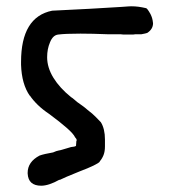

<svg xmlns="http://www.w3.org/2000/svg" viewBox="-20 -457 538 611"><path d="M265 -429 366 -435Q379 -436 387 -436.5Q395 -437 397 -437Q410 -437 421 -435.5Q432 -434 445 -431Q449 -430 459 -412Q462 -406 464 -399.5Q466 -393 467 -383Q467 -364 448 -352Q447 -352 446 -351.5Q445 -351 443 -351H445L430 -348H411Q408 -348 403 -347H377Q370 -347 364 -348H323Q298 -349 276 -349.5Q254 -350 236 -350Q187 -350 165 -347Q148 -345 139 -322Q130 -301 130 -275Q130 -242 150 -209.5Q170 -177 206 -148Q211 -145 216 -140.5Q221 -136 226 -132Q233 -127 241.5 -121Q250 -115 259 -107Q275 -95 285.5 -84Q296 -73 301 -68Q314 -47 314 -13V9Q314 25 309.5 36.5Q305 48 297 57H298Q290 67 232 89Q207 99 192 105.5Q177 112 169 116L170 115H169Q135 134 111 134Q91 134 80 124.5Q69 115 68 95Q68 94 68 93Q68 58 106 38Q120 33 149 28Q160 23 166.5 22Q173 21 179 19L206 11Q219 10 222 7V5Q222 3 222.5 -1Q223 -5 223 -8Q224 -9 224 -11Q224 -15 219 -20Q214 -31 193 -49.5Q172 -68 137 -94Q116 -108 100.5 -123Q85 -138 75 -153V-152Q49 -189 47 -251Q47 -255 47 -260Q47 -403 146 -423Z"/></svg>

Font: New Athena Unicode
Style: Bold
Weight: 700
Designer: J. Rusten 1997; rev. by R. Hancock 2001, 2002, rev. by D. Mastronarde 2002-2021
Foundry: Society for Classical Studies (formerly American Philological Association)
Version: Version 5.008